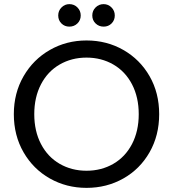

<svg xmlns="http://www.w3.org/2000/svg" viewBox="-20 -903 838 930"><path d="M47 -350Q47 -452 94 -533.5Q141 -615 221.5 -661Q302 -707 399 -707Q497 -707 577.5 -661Q658 -615 704.5 -534Q751 -453 751 -350Q751 -247 704.5 -165.5Q658 -84 577.5 -38.5Q497 7 399 7Q302 7 221.5 -38.5Q141 -84 94 -165.5Q47 -247 47 -350ZM652 -350Q652 -432 619.5 -494.5Q587 -557 529 -590.5Q471 -624 399 -624Q327 -624 269 -590.5Q211 -557 178.5 -494.5Q146 -432 146 -350Q146 -268 178.5 -205.5Q211 -143 269 -109.5Q327 -76 399 -76Q471 -76 529 -109.5Q587 -143 619.5 -205.5Q652 -268 652 -350ZM262 -828Q262 -851 278 -867Q294 -883 316 -883Q339 -883 355 -867Q371 -851 371 -828Q371 -805 355 -789.5Q339 -774 316 -774Q293 -774 277.5 -789.5Q262 -805 262 -828ZM427 -828Q427 -851 443 -867Q459 -883 482 -883Q504 -883 520 -867Q536 -851 536 -828Q536 -805 520.5 -789.5Q505 -774 482 -774Q459 -774 443 -789.5Q427 -805 427 -828Z"/></svg>

Font: AF Albert Sans Medium
Style: Regular
Weight: 500
Designer: Andreas Rasmussen
Foundry: a.Foundry
Version: Version 1.300;Glyphs 3.2 (3231)